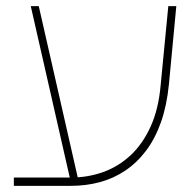

<svg xmlns="http://www.w3.org/2000/svg" viewBox="-20 -604 628 624"><path d="M25 0V-27H210Q265 -27 314.5 -44.5Q364 -62 403.5 -98.5Q443 -135 469 -191.5Q495 -248 502 -326L527 -584H553L529 -330Q522 -260 503 -206.5Q484 -153 454.5 -114Q425 -75 387 -49.5Q349 -24 304.5 -12Q260 0 210 0ZM209 -17 80 -584H106L235 -17Z"/></svg>

Font: Noto Sans Hebrew Thin
Style: Regular
Weight: 250
Designer: Monotype Design Team
Foundry: Monotype Imaging Inc.
Version: Version 2.003